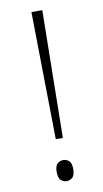

<svg xmlns="http://www.w3.org/2000/svg" viewBox="-84 -755 431 800"><g transform="rotate(-10 132.0 -354.5)"><path d="M117 -175 109 -714H155L147 -175ZM132 5Q118 5 107.5 -4.5Q97 -14 97 -40Q97 -65 107.5 -74.5Q118 -84 132 -84Q146 -84 156.5 -74.5Q167 -65 167 -40Q167 -14 156.5 -4.5Q146 5 132 5Z"/></g></svg>

Font: Noto Serif Lao SemiCondensed ExtraLight
Style: Regular
Weight: 200
Width: 4
Designer: Monotype Design Team
Foundry: Monotype Imaging Inc.
Version: Version 2.003; ttfautohint (v1.8.4.7-5d5b)